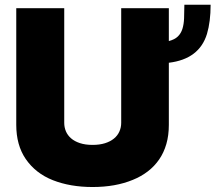

<svg xmlns="http://www.w3.org/2000/svg" viewBox="-20 -761 914 790"><path d="M360.8 8.5Q269.2 8.5 197.8 -19.5Q126.4 -47.6 85.6 -107.2Q46.9 -164.1 46.9 -247.2V-727.3H244.3V-255.7Q244.3 -237.2 251.2 -220.7Q258.2 -204.2 272.5 -191.8Q286.9 -179.3 308.9 -172.1Q331 -164.8 360.8 -164.8Q389.9 -164.8 411.9 -171.7Q433.9 -178.6 448.9 -190.9Q463.8 -203.1 471.2 -219.8Q478.7 -236.5 478.7 -255.7V-727.3H674.7V-592Q698.9 -598.4 711.8 -611Q724.8 -623.6 730.6 -642.4Q736.5 -661.2 737.4 -686.1Q738.3 -710.9 738.6 -741.5H846.6Q846.6 -671.9 831.7 -621.8Q800.1 -517.8 674.7 -502.8V-247.2Q674.7 -203.8 664.4 -168.3Q654.1 -132.8 634.8 -104.8Q615.4 -76.7 588.1 -55.8Q560.7 -34.8 526.6 -21Q455.3 8.5 360.8 8.5Z"/></svg>

Font: Linik Sans Black
Style: Regular
Weight: 900
Designer: Fonts by Rasmus Andersson / Changes by Cristiano Sobral with parts from Marc Monis
Foundry: rsms
Version: Version 3.020; ttfautohint (v1.6)